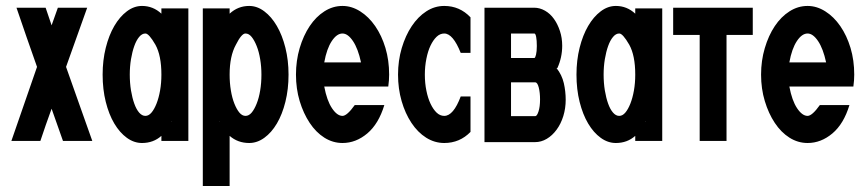

<svg xmlns="http://www.w3.org/2000/svg" viewBox="-20 -474 2895 643"><path d="M18.1 -2 104 -250Q86.9 -298.8 69.3 -348.9Q51.8 -398.9 35.2 -448.2H132.8L152.8 -389.2Q157.7 -403.3 163.3 -418.7Q168.9 -434.1 173.8 -448.2H272L201.2 -250Q222.2 -189.9 245.1 -126Q268.1 -62 289.1 -2H190.9L152.8 -109.9Q143.1 -83 133.5 -55.9Q124 -28.8 115.2 -2Z M323.7 -224.1Q323.7 -272 334.2 -314Q344.7 -356 362.8 -387Q380.9 -418 404.8 -436Q428.7 -454.1 455.6 -454.1Q492.7 -454.1 520.5 -428.2V-445.8H610.8V-2H520.5V-19Q493.7 4.9 455.6 4.9Q428.7 4.9 404.8 -12.5Q380.9 -29.8 362.8 -60.3Q344.7 -90.8 334.2 -132.8Q323.7 -174.8 323.7 -224.1ZM414.6 -224.1Q414.6 -196.3 418.7 -171.1Q422.9 -146 429.7 -127Q436.5 -107.9 446 -96.9Q455.6 -85.9 466.8 -85.9Q478 -85.9 487.3 -96.9Q496.6 -107.9 504.2 -127Q511.7 -146 516.1 -170.9Q520.5 -195.8 520.5 -224.1Q520.5 -288.1 500.5 -324.2Q478.5 -362.3 466.8 -361.8Q455.6 -361.8 446 -350.3Q436.5 -338.9 429.7 -319.8Q422.9 -300.8 418.7 -275.9Q414.6 -251 414.6 -224.1ZM553.7 -66.9H556.6L554.7 -67.9Q554.7 -66.9 553.7 -66.9Z M659.2 148.9V-445.8H749V-428.2Q776.9 -454.1 814.5 -454.1Q841.3 -454.1 865.2 -436Q889.2 -418 907.2 -387Q925.3 -356 935.8 -314Q946.3 -272 946.3 -224.1Q946.3 -175.3 935.8 -133.1Q925.3 -90.8 907.2 -60.3Q889.2 -29.8 865.2 -12.5Q841.3 4.9 814.5 4.9Q776.4 4.9 749 -19V148.9ZM713.4 -66.9H715.3V-67.9ZM714.4 -377V-377.9ZM749 -224.1Q749 -196.3 753.2 -171.1Q757.3 -146 764.9 -127Q772.5 -107.9 781.7 -96.9Q791 -85.9 802.2 -85.9Q813.5 -85.9 822.8 -96.9Q832 -107.9 839.6 -127Q847.2 -146 851.3 -170.9Q855.5 -195.8 855.5 -224.1Q855.5 -251 851.3 -275.9Q847.2 -300.8 839.6 -319.8Q832 -338.9 822.8 -350.3Q813.5 -361.8 802.2 -361.8Q789.1 -362.3 770 -324.2Q749 -286.1 749 -224.1Z M971.2 -224.1Q971.2 -271 983.6 -313Q996.1 -355 1017.1 -386.5Q1038.1 -418 1066.4 -436Q1094.7 -454.1 1127 -454.1Q1157.7 -454.1 1186.3 -436Q1214.8 -418 1236.6 -386.5Q1258.3 -355 1270.8 -313.5Q1283.2 -272 1283.2 -224.1Q1283.2 -205.1 1280.3 -184.1H1065.9Q1074.7 -137.2 1091.8 -111.6Q1108.9 -85.9 1127 -85.9Q1142.1 -85.9 1168 -122.1H1267.1Q1248 -59.1 1210 -27.1Q1171.9 4.9 1127 4.9Q1094.7 4.9 1066.4 -12.9Q1038.1 -30.8 1017.1 -62.5Q996.1 -94.2 983.6 -135.5Q971.2 -176.8 971.2 -224.1ZM1065.9 -265.1H1189Q1179.2 -311 1162.1 -336.4Q1145 -361.8 1127 -361.8Q1107.9 -361.8 1091.1 -336.4Q1074.2 -311 1065.9 -265.1Z M1313 -224.1Q1313 -271 1325.4 -313Q1337.9 -355 1358.9 -386.5Q1379.9 -418 1407.7 -436Q1435.5 -454.1 1467.8 -454.1Q1519.5 -454.1 1555.7 -416V-296.9H1522.9Q1497.1 -361.8 1467.8 -361.8Q1453.6 -361.8 1442.1 -350.8Q1430.7 -339.8 1421.9 -321.5Q1413.1 -303.2 1408 -277.6Q1402.8 -252 1402.8 -224.1Q1402.8 -195.3 1408 -170.2Q1413.1 -145 1421.9 -126.5Q1430.7 -107.9 1442.1 -96.9Q1453.6 -85.9 1467.8 -85.9Q1498.5 -85.9 1522.9 -150.9H1555.7V-32.2Q1519.5 4.9 1467.8 4.9Q1435.5 4.9 1407.2 -12.9Q1378.9 -30.8 1357.9 -62.5Q1336.9 -94.2 1325 -135.5Q1313 -176.8 1313 -224.1Z M1602.5 2V-448.2H1768.6Q1787.6 -448.2 1805.2 -438.2Q1822.8 -428.2 1835.2 -410.6Q1847.7 -393.1 1855.2 -370.1Q1862.8 -347.2 1862.8 -320.8Q1862.8 -281.7 1846.7 -246.1H1843.8Q1861.8 -223.1 1868.2 -195.6Q1874.5 -168 1874.5 -140.1Q1874.5 -111.3 1866.5 -85.2Q1858.4 -59.1 1844 -39.6Q1829.6 -20 1811 -9Q1792.5 2 1771.5 2ZM1691.4 -85H1772.5Q1778.3 -85 1783.4 -100.6Q1788.6 -116.2 1788.6 -141.1Q1788.6 -164.1 1784.2 -181.2Q1779.8 -198.2 1772.5 -198.2H1691.4ZM1691.4 -279.8H1769.5Q1772.5 -279.8 1775.1 -290.8Q1777.8 -301.8 1777.8 -319.8Q1777.8 -338.9 1775.6 -350.3Q1773.4 -361.8 1769.5 -361.8H1691.4Z M1910.6 -224.1Q1910.6 -272 1921.1 -314Q1931.6 -356 1949.7 -387Q1967.8 -418 1991.7 -436Q2015.6 -454.1 2042.5 -454.1Q2079.6 -454.1 2107.4 -428.2V-445.8H2197.8V-2H2107.4V-19Q2080.6 4.9 2042.5 4.9Q2015.6 4.9 1991.7 -12.5Q1967.8 -29.8 1949.7 -60.3Q1931.6 -90.8 1921.1 -132.8Q1910.6 -174.8 1910.6 -224.1ZM2001.5 -224.1Q2001.5 -196.3 2005.6 -171.1Q2009.8 -146 2016.6 -127Q2023.4 -107.9 2033 -96.9Q2042.5 -85.9 2053.7 -85.9Q2064.9 -85.9 2074.2 -96.9Q2083.5 -107.9 2091.1 -127Q2098.6 -146 2103 -170.9Q2107.4 -195.8 2107.4 -224.1Q2107.4 -288.1 2087.4 -324.2Q2065.4 -362.3 2053.7 -361.8Q2042.5 -361.8 2033 -350.3Q2023.4 -338.9 2016.6 -319.8Q2009.8 -300.8 2005.6 -275.9Q2001.5 -251 2001.5 -224.1ZM2140.6 -66.9H2143.6L2141.6 -67.9Q2141.6 -66.9 2140.6 -66.9Z M2234.4 -356.9V-448.2H2501V-356.9H2413.1V-2H2323.2V-356.9Z M2528.8 -224.1Q2528.8 -271 2541.3 -313Q2553.7 -355 2574.7 -386.5Q2595.7 -418 2624 -436Q2652.3 -454.1 2684.6 -454.1Q2715.3 -454.1 2743.9 -436Q2772.5 -418 2794.2 -386.5Q2815.9 -355 2828.4 -313.5Q2840.8 -272 2840.8 -224.1Q2840.8 -205.1 2837.9 -184.1H2623.5Q2632.3 -137.2 2649.4 -111.6Q2666.5 -85.9 2684.6 -85.9Q2699.7 -85.9 2725.6 -122.1H2824.7Q2805.7 -59.1 2767.6 -27.1Q2729.5 4.9 2684.6 4.9Q2652.3 4.9 2624 -12.9Q2595.7 -30.8 2574.7 -62.5Q2553.7 -94.2 2541.3 -135.5Q2528.8 -176.8 2528.8 -224.1ZM2623.5 -265.1H2746.6Q2736.8 -311 2719.7 -336.4Q2702.6 -361.8 2684.6 -361.8Q2665.5 -361.8 2648.7 -336.4Q2631.8 -311 2623.5 -265.1Z"/></svg>

Font: Fundamental  Brigade Condensed
Style: Regular
Weight: 400
Width: 3
Designer: Peter Wiegel, original typeface by Carl Albert Fahrenwaldt 1901
Foundry: Peter Wiegel
Version: Version 0.000 2012 initial release